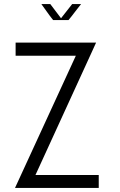

<svg xmlns="http://www.w3.org/2000/svg" viewBox="-20 -925 592 947"><path d="M57 -715H454L434 -671L155 -62H467V2H54L354 -650H57ZM242 -826Q226 -846 212 -866Q198 -886 184 -905H228L281 -835Q290 -847 307 -868Q324 -889 336 -905H380Q369 -891 361.5 -881.5Q354 -872 347.5 -863.5Q341 -855 334.5 -846.5Q328 -838 318 -826Z"/></svg>

Font: Fundamental  Brigade Scvhlank
Style: Regular
Weight: 100
Designer: Peter Wiegel, original typeface by Arno Drescher 1935
Foundry: Peter Wiegel
Version: Version 0.000 2012 initial release